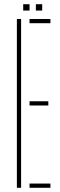

<svg xmlns="http://www.w3.org/2000/svg" viewBox="-20 -890 284 910"><path d="M60 0V-800H80V0ZM120 0V-20H219V0ZM120 -390V-410H209V-390ZM120 -780V-800H219V-780ZM150 -840V-870H180V-840ZM90 -840V-870H120V-840Z"/></svg>

Font: Big Shoulders Stencil Thin
Style: Regular
Weight: 100
Designer: Patric King
Foundry: XO Type Co
Version: Version 2.001